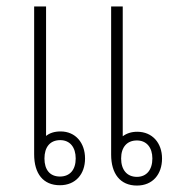

<svg xmlns="http://www.w3.org/2000/svg" viewBox="-20 -570 567 596"><path d="M166 5C215 5 244 -30 244 -78C244 -126 215 -162 168 -162C149 -162 134 -157 123 -148V-550H86V-91C86 -31 114 5 166 5ZM405 6C454 6 483 -29 483 -78C483 -126 453 -161 406 -161C388 -161 373 -156 361 -147V-550H325V-90C325 -31 353 6 405 6ZM166 -22C135 -22 118 -43 118 -78C118 -113 135 -135 167 -135C197 -135 215 -113 215 -78C215 -43 197 -22 166 -22ZM405 -21C374 -21 356 -43 356 -78C356 -113 374 -134 405 -134C435 -134 453 -112 453 -78C453 -43 435 -21 405 -21Z"/></svg>

Font: Noto Sans Thai Looped SemiCondensed ExtraLight
Style: Regular
Weight: 200
Width: 4
Designer: Sasikarn Vongin, Ben Mitchell
Foundry: The Fontpad Ltd
Version: Version 1.001